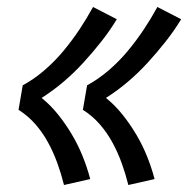

<svg xmlns="http://www.w3.org/2000/svg" viewBox="-20 -619 540 549"><path d="M347 -90Q339 -122 328 -152.5Q317 -183 301.5 -211.5Q286 -240 265 -264Q244 -288 217 -305L229 -375Q262 -393 291.5 -418.5Q321 -444 345.5 -473.5Q370 -503 391 -534.5Q412 -566 430 -599L498 -564Q478 -531 453.5 -500Q429 -469 402.5 -440Q376 -411 346 -385.5Q316 -360 283 -339Q309 -318 330.5 -291Q352 -264 369.5 -234.5Q387 -205 400 -173Q413 -141 422 -107ZM163 -90Q155 -122 144 -152.5Q133 -183 117.5 -211.5Q102 -240 81 -264Q60 -288 33 -305L45 -375Q78 -393 107.5 -418.5Q137 -444 161.5 -473.5Q186 -503 207 -534.5Q228 -566 246 -599L314 -564Q294 -531 269.5 -500Q245 -469 218.5 -440Q192 -411 162 -385.5Q132 -360 99 -339Q125 -318 146.5 -291Q168 -264 185.5 -234.5Q203 -205 216 -173Q229 -141 238 -107Z"/></svg>

Font: Iosevka Curly Slab Medium
Style: Italic
Weight: 500
Italic angle: -9°
Monospace: yes
Designer: Belleve Invis
Foundry: Belleve Invis
Version: Version 22.1.2; ttfautohint (v1.8.4)